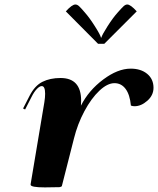

<svg xmlns="http://www.w3.org/2000/svg" viewBox="-20 -812 686 833"><path d="M432.6 -622.1H405.3L265.6 -762.7Q292.5 -792.5 307.1 -792.5Q314.9 -792.5 322.8 -785.4Q330.6 -778.3 348.1 -757.8Q367.7 -735.8 391.6 -698.2Q415.5 -660.6 418 -648.9H419.9Q422.4 -660.2 446.5 -698Q470.7 -735.8 490.7 -757.8Q507.8 -777.3 516.1 -784.9Q524.4 -792.5 532.2 -792.5Q546.4 -792.5 573.2 -762.7ZM242.7 -473.6Q332 -473.6 332 -375Q332 -370.1 331.1 -353.5Q364.3 -419.4 427.5 -466.8Q490.7 -514.2 546.9 -514.2Q591.3 -514.2 618.7 -491.5Q646 -468.8 646 -431.2Q646 -398.4 619.1 -374.8Q592.3 -351.1 563.5 -351.1Q555.2 -351.1 547.9 -354Q543.5 -401.4 524.9 -426.3Q506.3 -451.2 476.6 -451.2Q445.8 -451.2 410.9 -418.2Q376 -385.3 346.2 -329.6Q316.4 -273.9 300.8 -210.9L248.5 -5.4Q248.5 -3.9 245.8 -2.4Q243.2 -1 240.7 -0.5L238.3 0L174.8 1Q112.8 1 112.8 -10.7Q112.8 -11.2 113 -12.9Q113.3 -14.6 113.3 -15.6L172.4 -368.2Q175.8 -389.2 175.8 -405.3Q175.8 -438.5 161.1 -438.5Q151.9 -438.5 139.9 -426Q127.9 -413.6 117.2 -392.1L88.9 -336.9L80.1 -341.3L108.4 -396.5Q130.9 -440.4 164.1 -457Q197.3 -473.6 242.7 -473.6Z"/></svg>

Font: QumpellkaNo12
Style: Regular
Weight: 500
Designer: gluk (gluksza@wp.pl)
Foundry: gluk (gluksza@wp.pl)
Version: Version 00.480